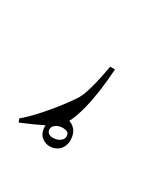

<svg xmlns="http://www.w3.org/2000/svg" viewBox="-212 -723 784 1049"><g transform="rotate(20 180.0 -199.0)"><path d="M352.5 -415.5Q316.4 -266.1 270.8 -165.5Q225.1 -64.9 177.7 -28.3Q124 0 -43 37.1L-47.4 14.2Q-11.2 -5.4 43.9 -47.6Q99.1 -89.8 150.6 -137.2Q202.1 -184.6 222.9 -209.2Q243.7 -233.9 269.5 -289.6Q295.4 -345.2 322.8 -420.9ZM314.5 -646ZM192.4 -647ZM229.5 248.5ZM175.8 21ZM119.1 -267.1ZM281.7 35.2ZM173.8 102.5Q143.1 102.5 120.1 81.5Q97.2 60.5 97.2 26.9Q97.2 -11.7 121.3 -42Q145.5 -72.3 186 -72.3Q215.3 -72.3 236.8 -49.1Q258.3 -25.9 258.3 10.3Q258.3 50.8 235.4 76.7Q212.4 102.5 173.8 102.5ZM127.4 19Q127.4 33.2 139.6 43Q151.9 52.7 178.2 52.7Q197.8 52.7 213.9 42Q230 31.2 230 11.2Q230 -4.4 214.1 -12Q198.2 -19.5 179.2 -19.5Q160.6 -19.5 144 -9.5Q127.4 0.5 127.4 19ZM178.2 24.4Z"/></g></svg>

Font: Noto Nastaliq Urdu
Style: Regular
Weight: 400
Designer: Monotype Design Team
Foundry: Monotype Imaging Inc.
Version: Version 1.02 uh